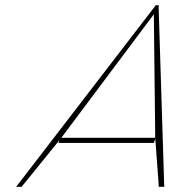

<svg xmlns="http://www.w3.org/2000/svg" viewBox="-20 -730 707 740"><path d="M215.3 -179H205.3L209.5 -190.4L68.2 -16L63.9 -10H41.9L53.1 -24L576 -704L579.9 -710H591.8L591.3 -704L612.6 -24L613.4 -10H591.4L591.7 -16L578.6 -194.9L572.8 -179H562.8ZM578.3 -199 572.9 -675 216.4 -199H222.6H570.1Z"/></svg>

Font: Nordica Plus
Style: NordicaClassicUltLtCondObl
Weight: 300
Version: Version 1.01